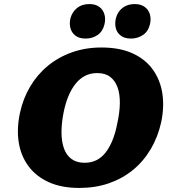

<svg xmlns="http://www.w3.org/2000/svg" viewBox="-20 -909 843 946"><path d="M371 17Q282 17 219 -12Q156 -41 119 -92Q82 -143 72 -209.5Q62 -276 78 -351Q93 -422 128 -481.5Q163 -541 215 -584Q267 -627 334 -651Q401 -675 480 -675Q570 -675 633.5 -646Q697 -617 733.5 -565.5Q770 -514 780 -448Q790 -382 774 -306Q758 -234 722.5 -174Q687 -114 635 -71.5Q583 -29 516.5 -6Q450 17 371 17ZM397 -107Q429 -107 454.5 -119.5Q480 -132 499.5 -156.5Q519 -181 534 -217.5Q549 -254 558 -302Q570 -356 570.5 -401Q571 -446 559 -479Q547 -512 522.5 -530.5Q498 -549 459 -549Q426 -549 399.5 -535.5Q373 -522 352.5 -496.5Q332 -471 317 -435Q302 -399 293 -353Q283 -301 283 -256.5Q283 -212 295 -178Q307 -144 332.5 -125.5Q358 -107 397 -107ZM402 -719Q370 -719 351.5 -733.5Q333 -748 327 -770.5Q321 -793 327 -819Q336 -851 360 -870Q384 -889 420 -889Q451 -889 469.5 -875Q488 -861 494.5 -838.5Q501 -816 495 -790Q487 -755 461.5 -737Q436 -719 402 -719ZM625 -719Q594 -719 575 -733.5Q556 -748 550.5 -770.5Q545 -793 551 -819Q559 -851 583.5 -870Q608 -889 643 -889Q674 -889 693 -875Q712 -861 718.5 -838.5Q725 -816 719 -790Q711 -755 685 -737Q659 -719 625 -719Z"/></svg>

Font: Ysabeau Infant Black
Style: Italic
Weight: 900
Italic angle: -12°
Designer: Christian Thalmann (Catharsis Fonts)
Version: Version 2.001;gftools[0.9.30]; featfreeze: ss01,ss02,lnum